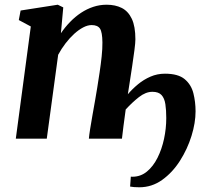

<svg xmlns="http://www.w3.org/2000/svg" viewBox="-20 -588 874 814"><path d="M238.2 -447.1Q255.9 -473.1 277.3 -495.1Q298.6 -517.2 323.4 -533.6Q348.2 -550 375.5 -559Q402.8 -568 432.1 -568Q469 -568 496.4 -554.2Q523.7 -540.3 538.9 -508.1Q554 -475.9 554 -421.2Q554 -406.1 549.9 -375.1Q545.8 -344 540.3 -307.1Q534.8 -270.2 529.7 -237.8L522 -188.4Q541 -210.8 565.1 -230.7Q589.1 -250.6 617.9 -263.1Q646.7 -275.6 679.3 -275.6Q735.2 -275.6 763 -252.4Q790.7 -229.2 799.9 -192.6Q809.1 -156 809.1 -116Q809.1 -67.5 791.9 -11.8Q774.6 44 742.9 93.8Q711.2 143.5 667.4 174.8Q623.7 206 570.7 206Q558.3 206 548.5 205.2Q538.7 204.5 531.6 203L534.6 160.9Q536.1 160.9 537.7 161.1Q539.3 161.3 541.3 161.3Q576.2 161.3 602.8 139.4Q629.5 117.5 647.8 81Q666.1 44.5 675.5 0.5Q684.9 -43.5 684.9 -87.6Q684.9 -121.4 681.1 -146.3Q677.4 -171.2 664.9 -185Q652.4 -198.8 626.1 -198.8Q597.8 -198.8 569 -176.3Q540.3 -153.8 512.9 -123.8Q507.9 -87 503.4 -53Q498.9 -19 497 0H356.8Q357.8 -13.8 362.1 -40.8Q366.3 -67.7 372.1 -100.1Q377.9 -132.5 383.3 -163.3Q388.7 -194.1 392.2 -216Q397.1 -246.8 402.3 -281.1Q407.5 -315.3 411 -348.5Q414.5 -381.7 414.2 -407.9Q413.8 -451.7 403.9 -466.7Q393.9 -481.7 368.4 -481.7Q351.6 -481.7 332.5 -471.7Q313.5 -461.7 294.3 -444.3Q275.2 -426.8 257.8 -404.1Q240.4 -381.4 226.6 -355.8L178.3 0H47L110.6 -475.8L59.7 -503L67.4 -543.4L224.9 -568L248.2 -556.6Z"/></svg>

Font: Merriweather 7pt Light
Style: Italic
Weight: 300
Italic angle: -7.8°
Designer: Eben Sorkin
Foundry: Eben Sorkin
Version: Version 2.200;gftools[0.9.31]